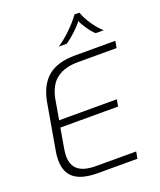

<svg xmlns="http://www.w3.org/2000/svg" viewBox="-166 -1032 947 1135"><g transform="rotate(-20 307.5 -464.5)"><path d="M56 -151Q56 -182 61 -207L111 -494Q130 -600 190.5 -650Q251 -700 361 -700H615L607 -657H364Q280 -657 229.5 -619Q179 -581 163 -494L142 -372H505L497 -329H134L113 -207Q108 -179 108 -159Q108 -100 144 -71.5Q180 -43 256 -43H507L499 0H251Q151 0 103.5 -37.5Q56 -75 56 -151ZM441 -929H472Q486 -889 515.5 -846.5Q545 -804 572 -782H521Q500 -801 478.5 -832.5Q457 -864 449 -885Q437 -866 403 -834Q369 -802 340 -782H289Q325 -805 369.5 -847.5Q414 -890 441 -929Z"/></g></svg>

Font: KoHo Light
Style: Italic
Weight: 300
Italic angle: -10°
Version: Version 1.000; ttfautohint (v1.6)